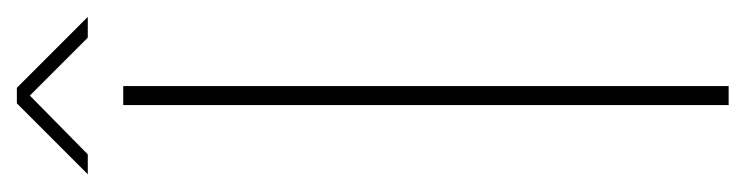

<svg xmlns="http://www.w3.org/2000/svg" viewBox="-380 -522 863 222"><g transform="rotate(-90 51.0 -411.5)"><path d="M42 -823H60L142 -741H118L51 -808L-17 -741H-40ZM40 0V-700H62V0Z"/></g></svg>

Font: TypoPRO Bebas Neue
Style: Regular
Weight: 300
Designer: Ryoichi Tsunekawa
Foundry: Ryoichi Tsunekawa
Version: Version 001.003